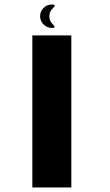

<svg xmlns="http://www.w3.org/2000/svg" viewBox="-20 -832 488 852"><path d="M123.5 0H296.5V-675H123.5ZM210 -708Q231.5 -708 215.2 -723.2Q199 -738.5 199 -760Q199 -781.5 215.8 -796.8Q232.5 -812 210 -812Q188.5 -812 173.2 -796.8Q158 -781.5 158 -760Q158 -738.5 173.5 -723.2Q189 -708 210 -708Z"/></svg>

Font: Anybody ExtraExpanded SemiBold
Style: Regular
Weight: 600
Width: 8
Version: Version 1.113;gftools[0.9.25]